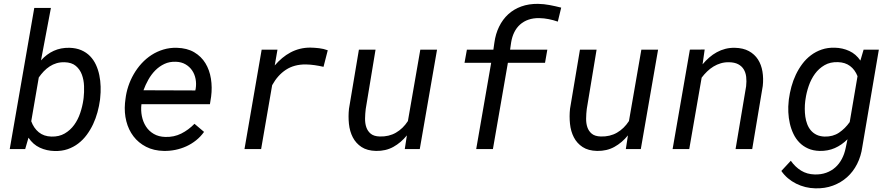

<svg xmlns="http://www.w3.org/2000/svg" viewBox="-20 -792 4736 1020"><path d="M511.2 -261.2Q506.8 -228.5 497.8 -195.6Q488.8 -162.6 474.6 -132.3Q460.4 -102.1 440.9 -75.7Q421.4 -49.3 396 -29.8Q370.6 -10.3 339.4 0.5Q308.1 11.2 270.5 10.3Q227.5 9.3 191.4 -7.6Q155.3 -24.4 131.3 -60.5L113.8 0H31.7L162.1 -750H250.5L197.8 -471.2Q228 -504.9 265.6 -522Q303.2 -539.1 349.1 -538.1Q384.8 -537.1 411.9 -525.4Q439 -513.7 458.3 -493.9Q477.5 -474.1 489.5 -448.2Q501.5 -422.4 507.6 -392.8Q513.7 -363.3 514.6 -332.3Q515.6 -301.3 512.2 -271.5ZM424.3 -272Q427.7 -301.8 426.5 -334.7Q425.3 -367.7 415 -395.5Q404.8 -423.3 382.8 -441.9Q360.8 -460.4 322.8 -461.4Q299.8 -461.9 280.3 -456.1Q260.7 -450.2 243.9 -439.2Q227.1 -428.2 212.6 -413.1Q198.2 -397.9 186 -380.4L146 -147.9Q159.2 -111.3 186 -89.4Q212.9 -67.4 253.4 -66.4Q293.9 -65.4 323.7 -82.8Q353.5 -100.1 374 -128.4Q394.5 -156.7 406.2 -191.9Q418 -227.1 422.9 -261.7Z M850.6 9.8Q796.9 8.8 756.1 -12.2Q715.3 -33.2 689 -67.9Q662.6 -102.5 651.1 -147.9Q639.6 -193.4 644 -244.1L646.5 -265.1Q650.4 -299.8 661.6 -333.7Q672.9 -367.7 690.7 -398.4Q708.5 -429.2 732.2 -455.1Q755.9 -481 784.9 -499.8Q814 -518.6 847.9 -528.8Q881.8 -539.1 919.4 -538.1Q974.1 -536.6 1011.7 -514.4Q1049.3 -492.2 1071.3 -456.1Q1093.3 -419.9 1100.6 -373.8Q1107.9 -327.6 1101.6 -278.8L1095.2 -238.3H731.4Q727.5 -206.1 733.6 -175.3Q739.7 -144.5 755.4 -120.1Q771 -95.7 796.9 -80.6Q822.8 -65.4 858.4 -64.5Q904.3 -63 943.1 -82.5Q981.9 -102.1 1013.2 -134.3L1064 -91.3Q1045.9 -65.9 1021.7 -46.6Q997.6 -27.3 969.7 -14.6Q941.9 -2 911.6 4.2Q881.3 10.3 850.6 9.8ZM915 -463.9Q880.9 -465.3 853.5 -452.4Q826.2 -439.5 804.9 -418Q783.7 -396.5 768.1 -368.7Q752.4 -340.8 742.2 -312.5L1017.6 -311.5L1019.5 -320.3Q1023.9 -347.2 1019 -372.6Q1014.2 -397.9 1000.5 -418Q986.8 -438 965.3 -450.4Q943.8 -462.9 915 -463.9Z M1628.4 -539.1Q1651.9 -538.6 1675.3 -535.9Q1698.7 -533.2 1721.2 -524.9L1698.7 -437Q1675.3 -442.4 1651.9 -445.8Q1628.4 -449.2 1604.5 -449.7Q1543 -450.2 1499 -421.4Q1455.1 -392.6 1425.8 -339.4L1367.2 0H1278.8L1370.1 -528.3H1454.1L1439.5 -444.3Q1458 -465.8 1479 -483.4Q1500 -501 1523.4 -513.4Q1546.9 -525.9 1573 -532.5Q1599.1 -539.1 1628.4 -539.1Z M2141.6 -72.8Q2110.4 -34.2 2069.8 -11.7Q2029.3 10.7 1978 9.8Q1930.7 8.8 1900.6 -11Q1870.6 -30.8 1854.2 -62.5Q1837.9 -94.2 1833.7 -134Q1829.6 -173.8 1834 -214.4L1886.7 -528.3H1975.1L1922.9 -212.9Q1919.9 -188.5 1919.4 -162.8Q1918.9 -137.2 1926 -116.2Q1933.1 -95.2 1949.7 -81.5Q1966.3 -67.9 1997.1 -66.9Q2045.9 -65.4 2083.5 -87.2Q2121.1 -108.9 2147 -148.9L2212.9 -528.3H2301.8L2210 0H2130.4Z M2509.8 0 2589.4 -458.5H2447.8L2460.4 -528.3H2601.1L2606.4 -565.4Q2612.8 -612.3 2631.6 -650.6Q2650.4 -689 2679.9 -716.1Q2709.5 -743.2 2749.3 -757.6Q2789.1 -772 2837.9 -771.5Q2869.6 -771 2900.1 -765.1Q2930.7 -759.3 2961.4 -751.5L2943.4 -677.2Q2919.4 -685.5 2894.8 -690.4Q2870.1 -695.3 2844.7 -695.8Q2813 -696.3 2787.6 -687.5Q2762.2 -678.7 2743.2 -661.9Q2724.1 -645 2712.2 -620.8Q2700.2 -596.7 2695.3 -565.9L2689.9 -528.3H2887.7L2875.5 -458.5H2678.2L2598.6 0Z M3315.9 -72.8Q3284.7 -34.2 3244.1 -11.7Q3203.6 10.7 3152.3 9.8Q3105 8.8 3075 -11Q3044.9 -30.8 3028.6 -62.5Q3012.2 -94.2 3008.1 -134Q3003.9 -173.8 3008.3 -214.4L3061 -528.3H3149.4L3097.2 -212.9Q3094.2 -188.5 3093.8 -162.8Q3093.3 -137.2 3100.3 -116.2Q3107.4 -95.2 3124 -81.5Q3140.6 -67.9 3171.4 -66.9Q3220.2 -65.4 3257.8 -87.2Q3295.4 -108.9 3321.3 -148.9L3387.2 -528.3H3476.1L3384.3 0H3304.7Z M3723.6 -528.8 3712.4 -450.2Q3728.5 -469.7 3747.6 -486.3Q3766.6 -502.9 3788.1 -514.6Q3809.6 -526.4 3833.5 -532.5Q3857.4 -538.6 3883.8 -538.1Q3928.2 -537.1 3958.5 -520.5Q3988.8 -503.9 4006.6 -476.3Q4024.4 -448.7 4030.5 -412.1Q4036.6 -375.5 4032.2 -335.4L3976.1 0H3887.7L3943.8 -334Q3946.8 -360.8 3944.1 -383.8Q3941.4 -406.7 3930.9 -423.8Q3920.4 -440.9 3901.4 -450.9Q3882.3 -460.9 3853 -461.4Q3830.1 -461.9 3809.3 -455.8Q3788.6 -449.7 3770.5 -438.7Q3752.4 -427.7 3736.6 -412.4Q3720.7 -397 3707.5 -379.4L3641.6 0H3553.2L3645 -528.3Z M4170.9 -265.1Q4175.3 -297.9 4184.3 -331.3Q4193.4 -364.7 4208 -395.5Q4222.7 -426.3 4242.4 -452.6Q4262.2 -479 4288.1 -498.5Q4314 -518.1 4345.5 -528.8Q4377 -539.6 4415 -538.6Q4456.5 -537.6 4491.9 -521.2Q4527.3 -504.9 4550.8 -470.2L4567.9 -528.3H4648.9L4561 -11.2Q4554.2 38.1 4533.4 79.1Q4512.7 120.1 4480.2 149.2Q4447.8 178.2 4405 194.1Q4362.3 210 4311 208.5Q4284.7 208 4258.8 201.7Q4232.9 195.3 4209.5 183.6Q4186 171.9 4166 155Q4146 138.2 4130.9 116.2L4181.2 62Q4204.1 94.7 4235.6 114.3Q4267.1 133.8 4308.1 134.8Q4341.8 135.7 4369.4 125.7Q4397 115.7 4417.7 97.2Q4438.5 78.6 4452.4 52.2Q4466.3 25.9 4472.7 -5.9L4482.4 -52.2Q4451.7 -21.5 4415 -5.4Q4378.4 10.7 4334 9.8Q4299.3 8.8 4272.7 -3.2Q4246.1 -15.1 4226.8 -34.9Q4207.5 -54.7 4195.1 -80.8Q4182.6 -106.9 4176 -136Q4169.4 -165 4168 -195.6Q4166.5 -226.1 4169.9 -254.9ZM4257.8 -254.9Q4255.4 -235.4 4255.4 -213.9Q4255.4 -192.4 4258.3 -171.9Q4261.2 -151.4 4268.3 -132.6Q4275.4 -113.8 4287.6 -99.4Q4299.8 -85 4317.6 -76.2Q4335.4 -67.4 4360.8 -66.4Q4404.8 -65.4 4437.3 -87.2Q4469.7 -108.9 4494.1 -143.6L4535.6 -387.2Q4522 -421.9 4495.8 -441.4Q4469.7 -460.9 4431.6 -461.9Q4390.6 -463.4 4360.4 -445.8Q4330.1 -428.2 4309.3 -399.7Q4288.6 -371.1 4276.4 -335.7Q4264.2 -300.3 4259.3 -265.1Z"/></svg>

Font: TypoPRO Roboto Mono
Style: Italic
Weight: 400
Designer: Google
Version: Version 2.000986; 2015; ttfautohint (v1.3)